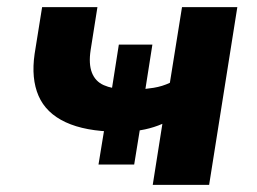

<svg xmlns="http://www.w3.org/2000/svg" viewBox="-20 -518 721 538"><path d="M408 0 435 -171Q412 -161 386.5 -155.5Q361 -150 339 -148L375 -174L356 -57H256L275 -173L306 -149Q219 -150 164 -175.5Q109 -201 88 -249.5Q67 -298 77 -367L98 -498H253L234 -378Q228 -339 237.5 -314.5Q247 -290 270.5 -279.5Q294 -269 328 -268L291 -253L313 -393H407L385 -253L362 -267Q386 -268 410.5 -272Q435 -276 456 -286L490 -498H645L566 0Z"/></svg>

Font: Nunito Sans 9pt ExtraBold
Style: Italic
Weight: 800
Italic angle: -9°
Version: Version 3.101;gftools[0.9.27]